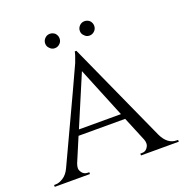

<svg xmlns="http://www.w3.org/2000/svg" viewBox="-137 -860 937 979"><g transform="rotate(-20 331.5 -371.0)"><path d="M266 -676C273 -683 277 -692 277 -703C277 -714 273 -723 266 -731C258 -738 249 -742 238 -742C227 -742 218 -738 211 -731C203 -723 199 -714 199 -703C199 -692 203 -683 211 -676C218 -668 227 -664 238 -664C249 -664 258 -668 266 -676ZM454 -676C461 -683 465 -692 465 -703C465 -714 461 -723 454 -731C446 -738 437 -742 426 -742C415 -742 406 -738 399 -731C391 -723 387 -714 387 -703C387 -692 391 -683 399 -676C406 -668 415 -664 426 -664C437 -664 446 -668 454 -676ZM660 -10C628 -10 602 -29 583 -68C583 -68 336 -614 336 -614C336 -614 327 -614 327 -614C327 -614 327 -614 327 -614C326 -605 320 -586 309 -558C309 -558 309 -558 309 -558C303 -543 227 -380 81 -68C81 -68 81 -68 81 -68C72 -49 60 -34 46 -25C31 -15 17 -10 3 -10C3 -10 -5 -10 -5 -10C-5 -10 -5 0 -5 0C-5 0 186 0 186 0C186 0 186 -10 186 -10C186 -10 178 -10 178 -10C178 -10 178 -10 178 -10C165 -10 155 -15 148 -24C141 -33 138 -41 138 -49C138 -56 140 -64 143 -73C143 -73 198 -203 198 -203C198 -203 451 -203 451 -203C451 -203 506 -70 506 -70C506 -70 506 -70 506 -70C509 -63 510 -55 510 -48C510 -40 507 -32 500 -23C493 -14 484 -10 471 -10C471 -10 463 -10 463 -10C463 -10 463 0 463 0C463 0 668 0 668 0C668 0 668 -10 668 -10C668 -10 660 -10 660 -10C660 -10 660 -10 660 -10ZM327 -507C327 -507 439 -233 439 -233C439 -233 211 -233 211 -233C211 -233 327 -507 327 -507Z"/></g></svg>

Font: Cinzel Utterance
Style: Regular
Weight: 500
Designer: Natanael Gama
Foundry: ""
Version: ""